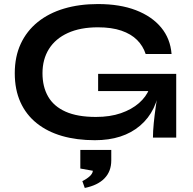

<svg xmlns="http://www.w3.org/2000/svg" viewBox="-20 -680 954 949"><path d="M449 13Q359 13 286.5 -8Q214 -29 161.5 -71Q109 -113 81 -175Q53 -237 53 -318Q53 -400 82.5 -463.5Q112 -527 166.5 -571Q221 -615 296.5 -637.5Q372 -660 464 -660Q573 -660 652 -629.5Q731 -599 776.5 -544Q822 -489 828 -413H700Q687 -453 657.5 -482.5Q628 -512 580 -528.5Q532 -545 464 -545Q377 -545 315.5 -517Q254 -489 222 -438Q190 -387 190 -318Q190 -251 218 -202.5Q246 -154 304.5 -128Q363 -102 454 -102Q524 -102 577.5 -120.5Q631 -139 667 -170.5Q703 -202 718 -241L770 -260Q757 -131 672.5 -59Q588 13 449 13ZM736 0Q736 -31 740 -71.5Q744 -112 750 -153.5Q756 -195 761 -230H465V-315H851V0ZM399 249 387 215Q408 205 423 191.5Q438 178 439 164L377 153V61H530V113Q530 167 496.5 201.5Q463 236 399 249Z"/></svg>

Font: Syne
Style: Bold
Weight: 700
Designer: Lucas Descroix
Foundry: Bonjour Monde
Version: Version 2.200